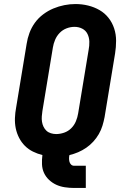

<svg xmlns="http://www.w3.org/2000/svg" viewBox="-20 -766 640 951"><path d="M347 165Q324 165 301 161.5Q278 158 258.5 149Q239 140 223 125Q207 110 198 90.5Q189 71 188 48Q187 25 190 2Q166 -4 143.5 -15Q121 -26 103.5 -43.5Q86 -61 74.5 -83.5Q63 -106 58 -130.5Q53 -155 54 -181.5Q55 -208 60 -234L112 -549Q116 -576 126 -603Q136 -630 153 -653.5Q170 -677 194 -695Q218 -713 244.5 -724Q271 -735 298.5 -740.5Q326 -746 354 -746Q386 -746 416.5 -738.5Q447 -731 473 -716Q499 -701 517.5 -677.5Q536 -654 545.5 -625Q555 -596 555 -564Q555 -532 550 -501L498 -186Q494 -165 487.5 -143.5Q481 -122 469.5 -102Q458 -82 442 -64.5Q426 -47 407 -34Q388 -21 367 -12Q346 -3 324 2Q322 10 322 18.5Q322 27 324 35Q326 43 332 49Q338 55 347 55H405V165ZM258 -102Q278 -102 298 -109Q318 -116 333 -131Q348 -146 356 -165.5Q364 -185 367 -204L419 -519Q423 -539 422.5 -559.5Q422 -580 413.5 -597.5Q405 -615 387.5 -624Q370 -633 349 -633Q329 -633 309.5 -625.5Q290 -618 275.5 -603Q261 -588 253 -569Q245 -550 242 -531L190 -216Q188 -203 187 -189.5Q186 -176 188 -163Q190 -150 195.5 -138.5Q201 -127 210 -118.5Q219 -110 232 -106Q245 -102 258 -102Z"/></svg>

Font: Iosevka Slab XBdExObl
Style: Regular
Weight: 800
Width: 7
Italic angle: -9°
Monospace: yes
Designer: Belleve Invis
Foundry: Belleve Invis
Version: Version 11.1.0; ttfautohint (v1.8.3)